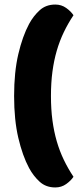

<svg xmlns="http://www.w3.org/2000/svg" viewBox="-20 -688 345 844"><path d="M42 -266Q42 -371 60.5 -450Q79 -529 108 -583Q127 -618 154.5 -643Q182 -668 223 -668Q250 -668 271 -653Q292 -638 303 -621Q279 -585 260.5 -546.5Q242 -508 229.5 -465Q217 -422 210.5 -373Q204 -324 204 -266Q204 -208 210.5 -159Q217 -110 229.5 -67Q242 -24 260.5 14.5Q279 53 303 89Q292 106 271 121Q250 136 223 136Q182 136 154.5 111Q127 86 108 51Q79 -3 60.5 -82Q42 -161 42 -266Z"/></svg>

Font: Baloo Thambi
Style: Regular
Weight: 400
Designer: Aadarsh Rajan and Ek Type
Foundry: Ek Type
Version: Version 1.100;PS 1.000;hotconv 1.0.88;makeotf.lib2.5.647800;